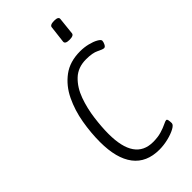

<svg xmlns="http://www.w3.org/2000/svg" viewBox="-223 -755 817 817"><g transform="rotate(-45 185.5 -346.5)"><path d="M215 6Q138 6 98.5 -45.5Q59 -97 59 -196Q59 -251 69 -309Q79 -367 103 -417Q127 -467 168.5 -498Q210 -529 272 -529Q296 -529 318.5 -523.5Q341 -518 356 -509.5Q371 -501 371 -494Q371 -487 366 -476.5Q361 -466 354 -466Q346 -466 325.5 -476.5Q305 -487 266 -487Q217 -487 186 -457.5Q155 -428 138.5 -382Q122 -336 115.5 -285.5Q109 -235 109 -195Q109 -36 219 -36Q248 -36 269.5 -42.5Q291 -49 305 -56Q319 -63 324 -63Q329 -63 330.5 -54.5Q332 -46 332 -37Q332 -27 313.5 -17Q295 -7 268 -0.5Q241 6 215 6ZM275 -595Q249 -595 250 -609L259 -685Q259 -699 286 -699Q312 -699 310 -685L302 -609Q302 -595 275 -595Z"/></g></svg>

Font: Asap Condensed Condensed ExtraLight
Style: Italic
Weight: 200
Width: 3
Italic angle: -6°
Designer: Pablo Cosgaya
Foundry: Omnibus-Type
Version: Version 3.001; ttfautohint (v1.8.4.7-5d5b)